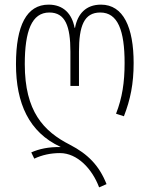

<svg xmlns="http://www.w3.org/2000/svg" viewBox="-20 -559 646 829"><path d="M408 250 440 236C408 155 359 106 282 66C168 8 87 -78 87 -282C87 -425 117 -505 193 -505C262 -505 284 -446 284 -336V-188H321V-336C321 -447 343 -505 413 -505C489 -505 518 -427 518 -287C518 -204 508 -137 481 -68L515 -57C543 -129 557 -197 557 -287C557 -440 513 -539 416 -539C351 -539 315 -499 304 -439H302C291 -499 254 -539 190 -539C95 -539 49 -449 49 -282C49 -113 105 12 241 75V76C190 75 149 84 115 99L128 126C162 110 199 102 239 102C314 102 378 170 408 250Z"/></svg>

Font: Noto Sans Georgian Condensed ExtraLight
Style: Regular
Weight: 200
Width: 3
Designer: Monotype Design Team, Akaki Razmadze
Foundry: Google LLC
Version: Version 2.005